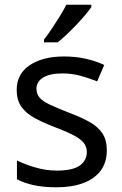

<svg xmlns="http://www.w3.org/2000/svg" viewBox="-20 -786 519 816"><path d="M434 -148Q434 -96 408 -61Q382 -26 334 -8Q286 10 220 10Q164 10 123.5 1Q83 -8 52 -24V-104Q84 -88 129.5 -74.5Q175 -61 222 -61Q289 -61 319 -82.5Q349 -104 349 -140Q349 -160 338 -176Q327 -192 298.5 -208Q270 -224 217 -244Q165 -264 128 -284Q91 -304 71 -332Q51 -360 51 -404Q51 -472 106.5 -509Q162 -546 252 -546Q301 -546 343.5 -536.5Q386 -527 423 -510L393 -440Q359 -454 322 -464Q285 -474 246 -474Q192 -474 163.5 -456.5Q135 -439 135 -409Q135 -387 148 -371.5Q161 -356 191.5 -341.5Q222 -327 273 -307Q324 -288 360 -268Q396 -248 415 -219.5Q434 -191 434 -148ZM368 -766V-756Q359 -742 342 -722Q325 -702 304.5 -680.5Q284 -659 263.5 -639.5Q243 -620 225 -606H167V-618Q182 -637 199.5 -663Q217 -689 234 -716.5Q251 -744 262 -766Z"/></svg>

Font: Noto Sans Cherokee
Style: Regular
Weight: 400
Designer: Monotype Design Team
Foundry: Monotype Imaging Inc.
Version: Version 2.001